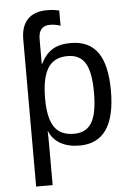

<svg xmlns="http://www.w3.org/2000/svg" viewBox="-61 -771 722 1024"><g transform="rotate(-5 300.0 -259.0)"><path d="M532.2 -266.6Q532.2 9.8 340.8 9.8Q280.8 9.8 239.5 -13.2Q198.2 -36.1 179.2 -80.1H176.8Q178.7 -76.2 178.7 1V207.5H90.3V-580.1Q90.3 -650.9 126 -687.7Q161.6 -724.6 231.4 -724.6Q257.8 -724.6 276.9 -720.7L294.9 -716.8V-635.7Q267.6 -645.5 238.3 -645.5Q177.2 -645.5 177.2 -573.2V-441.4H179.2Q203.6 -491.7 241.5 -515.4Q279.3 -539.1 340.8 -539.1Q437.5 -539.1 484.9 -472.4Q532.2 -405.8 532.2 -266.6ZM441.4 -266.6Q441.4 -374.5 412.1 -422.9Q382.8 -471.2 317.9 -471.2Q244.1 -471.2 211.4 -417.7Q178.7 -364.3 178.7 -255.9Q178.7 -151.9 211.4 -103.5Q244.1 -55.2 316.9 -55.2Q381.8 -55.2 411.6 -104.5Q441.4 -153.8 441.4 -266.6Z"/></g></svg>

Font: Cousine
Style: Regular
Weight: 400
Monospace: yes
Designer: Steve Matteson
Foundry: Monotype Imaging Inc.
Version: Version 1.21